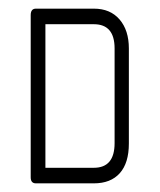

<svg xmlns="http://www.w3.org/2000/svg" viewBox="-20 -424 370 444"><path d="M197 0H63Q51 0 51 -14V-389Q51 -404 63 -404H197Q235 -404 256.5 -379Q278 -354 278 -312V-92Q278 -47 257 -23.5Q236 0 197 0ZM245 -312Q245 -368 197 -368H85V-36H197Q245 -36 245 -93Z"/></svg>

Font: Chathura
Style: Regular
Weight: 400
Designer: Appaji Ambarisha Darbha
Foundry: Aditya Fonts
Version: Version 1.001 2016